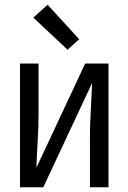

<svg xmlns="http://www.w3.org/2000/svg" viewBox="-20 -787 540 807"><path d="M64 0V-520H142V-312Q142 -254 138.5 -197Q135 -140 133 -82L338 -520H436V0H358V-208Q358 -266 361.5 -323Q365 -380 367 -438L162 0ZM264 -578 120 -713 180 -767 313 -622Z"/></svg>

Font: Zed Sans
Style: Regular
Weight: 400
Designer: Belleve Invis
Foundry: Belleve Invis
Version: Version 1.0.0; ttfautohint (v1.8.4)